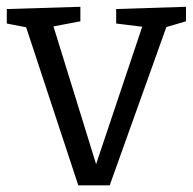

<svg xmlns="http://www.w3.org/2000/svg" viewBox="-25 -552 576 574"><path d="M322.3 -525 531 -531.7V-488.3L462.7 -468.3L476.7 -483.3L303 2H209L49.7 -481L64 -468.3L-4.7 -481.7V-525L215.3 -531.7V-488.3L124 -471L131.7 -483.3L266 -49.3H258.3L402.7 -479.7L409 -471L322.3 -481.7Z"/></svg>

Font: Bitter Thin
Style: Regular
Weight: 100
Designer: Sol Matas, and Bitter project Authors
Foundry: Sol Matas
Version: Version 2.002